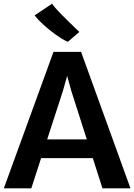

<svg xmlns="http://www.w3.org/2000/svg" viewBox="-20 -1035 738 1055"><path d="M152 0H1L274 -750H425.5L697 0H543L371.5 -536.5L349 -618L326 -536.5ZM149.5 -166 169.5 -269H510.5L531.5 -166ZM416 -859.5 353 -805.5Q336.5 -811.5 311.5 -827.5Q286.5 -843.5 259.2 -865Q232 -886.5 208.2 -909Q184.5 -931.5 170 -950.5L267 -1015Q269 -1009 283.8 -992Q298.5 -975 319.2 -954Q340 -933 361 -912.5Q382 -892 397.2 -877.5Q412.5 -863 416 -859.5Z"/></svg>

Font: Merriweather Sans SemiBold
Style: Regular
Weight: 600
Designer: Eben Sorkin
Foundry: Eben Sorkin
Version: Version 2.001